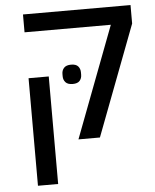

<svg xmlns="http://www.w3.org/2000/svg" viewBox="-56 -653 725 900"><g transform="rotate(-5 307.0 -203.0)"><path d="M290 -261Q267 -261 256.5 -272.5Q246 -284 246 -301V-312Q246 -329 256.5 -340.5Q267 -352 290 -352Q313 -352 323 -340.5Q333 -329 333 -312V-301Q333 -284 323 -272.5Q313 -261 290 -261ZM492 -522H86V-606H592V-519L395 0H294ZM86 -306H181V200H86Z"/></g></svg>

Font: IBM Plex Sans Hebrew Text
Style: Regular
Weight: 450
Designer: Mike Abbink, Paul van der Laan, Pieter van Rosmalen, Yanek Iontef
Foundry: Bold Monday
Version: Version 1.2